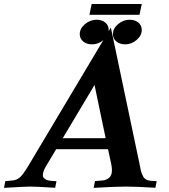

<svg xmlns="http://www.w3.org/2000/svg" viewBox="-60 -931 837 953"><path d="M404.8 1.5 411.6 -32.2 448.2 -35.2Q467.3 -36.6 481.4 -48.3Q495.6 -60.1 495.6 -85.9Q495.6 -98.1 492.4 -115.2Q489.3 -132.3 483.6 -156.5Q478 -180.7 476.1 -190.4H218.8L166 -102.1Q153.8 -81.1 152.8 -63Q152.8 -54.7 154.3 -52.7H153.8Q156.7 -47.9 161.6 -44.2Q166.5 -40.5 170.2 -38.6Q173.8 -36.6 181.9 -35.2Q189.9 -33.7 193.1 -33.4Q196.3 -33.2 207 -32.5Q217.8 -31.7 220.2 -31.7L213.9 1Q119.1 -4.9 89.8 -4.9Q64.5 -4.9 -40 1.5L-33.7 -32.2L2.9 -35.2Q24.9 -37.6 40.8 -52.5Q56.6 -67.4 83 -111.8Q349.6 -558.6 490.2 -794.4L634.3 -108.9Q636.7 -95.2 639.2 -84.7Q641.6 -74.2 645.3 -66.4Q648.9 -58.6 651.6 -53.2Q654.3 -47.9 659.4 -44.2Q664.6 -40.5 667.7 -38.6Q670.9 -36.6 678.2 -35.4Q685.5 -34.2 689.5 -33.7Q693.4 -33.2 702.9 -32.7Q712.4 -32.2 717.8 -31.7L711.4 1Q616.7 -4.9 562.5 -4.9Q512.7 -4.9 404.8 1.5ZM464.4 -245.1 409.2 -509.3Q291.5 -312 251.5 -245.1ZM418.9 -833Q446.3 -833 462.9 -818.8Q479.5 -804.7 479.5 -782.7Q479.5 -754.4 454.1 -732.7Q428.7 -710.9 397 -710.9Q370.1 -710.9 353 -725.1Q335.9 -739.3 335.9 -761.2Q335.9 -789.6 361.8 -811.3Q387.7 -833 418.9 -833ZM583.5 -833Q610.4 -833 627 -818.8Q643.6 -804.7 643.6 -782.7Q643.6 -754.4 618.2 -732.7Q592.8 -710.9 561.5 -710.9Q534.7 -710.9 517.6 -725.1Q500.5 -739.3 500.5 -761.2Q500.5 -789.6 526.1 -811.3Q551.8 -833 583.5 -833ZM643.6 -911.1 632.3 -857.4H383.8L395 -911.1Z"/></svg>

Font: Flanker
Style: Bold Italic
Weight: 700
Italic angle: -12°
Designer: Flanker
Version: Version 2.000